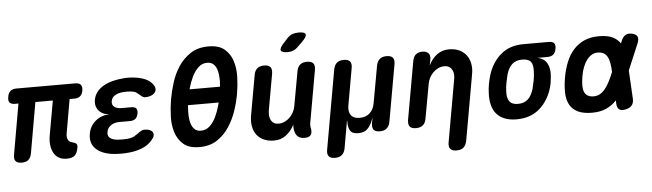

<svg xmlns="http://www.w3.org/2000/svg" viewBox="-56 -1014 4911 1447"><g transform="rotate(-5 2400.0 -290.5)"><path d="M414 10Q377 10 352 -5.5Q327 -21 314 -47Q301 -73 297.5 -107Q294 -141 301 -177L347 -436H215L148 -54Q142 -21 124 -5.5Q106 10 73 10Q41 10 27.5 -5.5Q14 -21 20 -54L87 -436H60Q31 -436 20 -450.5Q9 -465 15 -493Q19 -522 36 -536Q53 -550 81 -550H525Q556 -550 568 -535.5Q580 -521 575 -490Q570 -463 554 -449.5Q538 -436 511 -436H474L429 -179Q424 -150 434 -131.5Q444 -113 468 -109Q490 -103 497 -94Q504 -85 501 -67Q493 -24 474 -7Q455 10 414 10Z M1118 -481Q1127 -466 1125.5 -451Q1124 -436 1114 -425Q1104 -414 1086 -407Q1068 -400 1044 -400Q1034 -400 1027 -403.5Q1020 -407 1013.5 -412.5Q1007 -418 1000.5 -424Q994 -430 985 -436Q977 -444 964 -447.5Q951 -451 932 -453Q919 -454 906.5 -454Q894 -454 881 -453Q843 -450 818.5 -435.5Q794 -421 789 -393Q784 -366 802.5 -350Q821 -334 858 -334H931Q958 -334 968.5 -321.5Q979 -309 974 -282Q969 -256 954 -243.5Q939 -231 912 -231H834Q794 -231 768 -213Q742 -195 737 -165Q731 -134 751 -118Q771 -102 811 -99Q828 -98 844.5 -98Q861 -98 878 -99Q900 -101 917 -106Q934 -111 946 -121Q956 -126 964.5 -133Q973 -140 981 -145Q989 -150 997.5 -153.5Q1006 -157 1016 -157Q1040 -157 1055.5 -150Q1071 -143 1077.5 -132Q1084 -121 1081 -106.5Q1078 -92 1063 -75Q1033 -37 980 -16.5Q927 4 859 7Q843 8 826 8Q809 8 793 7Q744 5 705.5 -7.5Q667 -20 641.5 -42Q616 -64 606 -94Q596 -124 603 -162Q613 -220 656.5 -256.5Q700 -293 762 -296Q710 -299 682.5 -332.5Q655 -366 663 -413Q669 -446 688.5 -471.5Q708 -497 739 -515Q770 -533 811 -543.5Q852 -554 900 -557Q912 -558 924.5 -558Q937 -558 950 -557Q1013 -553 1056 -534Q1099 -515 1118 -481Z M1418 10Q1339 10 1297 -26.5Q1255 -63 1237.5 -118.5Q1220 -174 1222.5 -240Q1225 -306 1235 -366Q1245 -424 1265.5 -490Q1286 -556 1322.5 -611.5Q1359 -667 1414.5 -703.5Q1470 -740 1550 -740Q1629 -740 1671.5 -704Q1714 -668 1731.5 -613Q1749 -558 1747 -493Q1745 -428 1735 -370Q1725 -309 1703 -242.5Q1681 -176 1644 -119.5Q1607 -63 1552 -26.5Q1497 10 1418 10ZM1440 -112Q1479 -112 1507.5 -139.5Q1536 -167 1554.5 -206.5Q1573 -246 1585 -290L1591 -312H1359Q1356 -287 1356 -261Q1355 -233 1358.5 -206Q1362 -179 1371.5 -158Q1381 -137 1397.5 -124.5Q1414 -112 1440 -112ZM1611 -430Q1613 -449 1614 -469Q1614 -498 1611 -524.5Q1608 -551 1598.5 -572Q1589 -593 1572.5 -605.5Q1556 -618 1529 -618Q1491 -618 1462.5 -590.5Q1434 -563 1415 -523.5Q1396 -484 1384 -441Q1383 -435 1381 -430Z M2213 10Q2180 10 2162 -6.5Q2144 -23 2138 -55Q2136 -65 2135.5 -76.5Q2135 -88 2137 -98Q2111 -47 2072 -18.5Q2033 10 1983 10Q1938 10 1904.5 -5.5Q1871 -21 1851 -48Q1831 -75 1824.5 -111.5Q1818 -148 1825 -191L1879 -494Q1884 -527 1903.5 -543.5Q1923 -560 1956 -560Q1990 -560 2003 -543.5Q2016 -527 2011 -494L1962 -219Q1959 -200 1960.5 -181Q1962 -162 1969.5 -147Q1977 -132 1991 -123Q2005 -114 2028 -114Q2052 -114 2074 -124.5Q2096 -135 2113 -152Q2130 -169 2141 -190.5Q2152 -212 2156 -235L2203 -494Q2208 -527 2227.5 -543.5Q2247 -560 2280 -560Q2314 -560 2327.5 -543.5Q2341 -527 2335 -494L2265 -99Q2263 -88 2263.5 -77Q2264 -66 2267 -55Q2272 -22 2259 -6Q2246 10 2213 10ZM2222 -679Q2205 -661 2185 -653Q2165 -645 2142 -645Q2097 -645 2091 -662.5Q2085 -680 2119 -716L2149 -749Q2170 -771 2190.5 -778Q2211 -785 2238 -785Q2284 -785 2289 -767.5Q2294 -750 2259 -715Z M2428 180Q2395 180 2381.5 163.5Q2368 147 2374 114L2480 -484Q2486 -517 2505 -533.5Q2524 -550 2557.5 -550Q2591 -550 2604.5 -533.5Q2618 -517 2612 -484L2563 -207Q2554 -158 2574 -131Q2594 -104 2640 -104Q2686 -104 2716 -131Q2746 -158 2754 -207L2804 -484Q2810 -517 2829 -533.5Q2848 -550 2881.5 -550Q2915 -550 2928.5 -533.5Q2942 -517 2936 -484L2860 -56Q2854 -23 2835 -6.5Q2816 10 2782.5 10Q2749 10 2736 -6.5Q2723 -23 2728 -56L2734 -85Q2736 -95 2735 -95Q2735 -95 2735 -95Q2734 -95 2731 -85Q2715 -40 2689.5 -15Q2664 10 2619 10Q2574 10 2558.5 -15Q2543 -40 2544 -85Q2544 -95 2543.5 -95Q2543 -95 2541 -85L2506 114Q2500 147 2481 163.5Q2462 180 2428 180Z M3180 -315 3133 -56Q3128 -23 3108.5 -6.5Q3089 10 3056 10Q3022 10 3009 -6.5Q2996 -23 3001 -56L3079 -495Q3085 -528 3103.5 -544Q3122 -560 3153 -560Q3183 -560 3198.5 -544Q3214 -528 3208 -495L3200 -452Q3225 -503 3264 -531.5Q3303 -560 3353 -560Q3399 -560 3432 -544.5Q3465 -529 3485 -502.5Q3505 -476 3512.5 -439Q3520 -402 3512 -359L3424 138Q3417 172 3398.5 188Q3380 204 3346 204Q3313 204 3299 188Q3285 172 3291 138L3374 -331Q3378 -350 3376.5 -369Q3375 -388 3367 -403Q3359 -418 3345 -427Q3331 -436 3308 -436Q3284 -436 3262.5 -426Q3241 -416 3223.5 -398.5Q3206 -381 3195 -359.5Q3184 -338 3180 -315Z M4089 -438H4014Q4065 -427 4086 -388Q4107 -349 4102 -291Q4100 -270 4097 -249Q4094 -228 4088 -207Q4060 -110 3991.5 -50Q3923 10 3817 10Q3764 10 3726 -5.5Q3688 -21 3664.5 -49.5Q3641 -78 3631.5 -118.5Q3622 -159 3625 -207Q3626 -239 3631.5 -270Q3637 -301 3646 -333Q3675 -431 3743 -490.5Q3811 -550 3917 -550H4110Q4138 -550 4149 -536.5Q4160 -523 4155 -494Q4150 -466 4134 -452Q4118 -438 4089 -438ZM3838 -105Q3863 -105 3881 -112Q3899 -119 3913.5 -132Q3928 -145 3938 -164Q3948 -183 3956 -207Q3964 -239 3970 -270Q3976 -301 3977 -333Q3981 -389 3962.5 -412Q3944 -435 3896 -435Q3849 -435 3820.5 -408.5Q3792 -382 3778 -333Q3770 -301 3764 -270Q3758 -239 3757 -207Q3754 -158 3772.5 -131.5Q3791 -105 3838 -105Z M4703 -68Q4704 -36 4689 -18Q4674 0 4642 7Q4610 14 4593.5 2.5Q4577 -9 4575 -41L4574 -67L4573 -66Q4539 -30 4494.5 -10Q4450 10 4388 10Q4322 10 4281 -10Q4240 -30 4220 -66.5Q4200 -103 4198 -154.5Q4196 -206 4207 -270Q4218 -334 4239.5 -387Q4261 -440 4295 -478.5Q4329 -517 4377 -538.5Q4425 -560 4489 -560Q4551 -560 4589 -542.5Q4627 -525 4649 -493Q4649 -492 4650 -491L4657 -509Q4670 -541 4690.5 -552.5Q4711 -564 4740 -557Q4770 -550 4779 -532Q4788 -514 4775 -482L4691 -283ZM4564 -283Q4563 -319 4558 -347Q4553 -378 4542 -398Q4531 -418 4513 -428Q4495 -438 4467 -438Q4444 -438 4423.5 -426Q4403 -414 4386.5 -392.5Q4370 -371 4357.5 -339.5Q4345 -308 4339 -270Q4332 -232 4332 -202.5Q4332 -173 4340 -153Q4348 -133 4365.5 -122.5Q4383 -112 4410 -112Q4437 -112 4459 -124.5Q4481 -137 4499.5 -160.5Q4518 -184 4534 -216Q4550 -247 4564 -283Z"/></g></svg>

Font: Maple Mono
Style: Bold Italic
Weight: 700
Italic angle: -10°
Monospace: yes
Designer: subframe7536
Version: Version 7.000